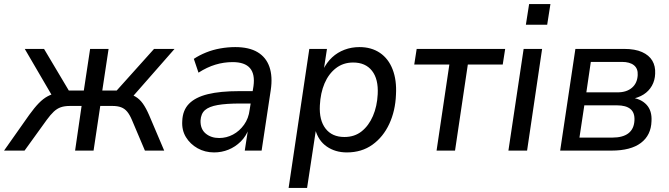

<svg xmlns="http://www.w3.org/2000/svg" viewBox="-54 -742 3296 946"><path d="M-34 0 90 -176Q116 -212 137.5 -234Q159 -256 181.5 -268Q204 -280 230 -284L211 -256L68 -501H163L285 -296H359L390 -501H481L450 -296H521L705 -501H806L591 -256L561 -283Q591 -279 612.5 -266.5Q634 -254 650 -231.5Q666 -209 681 -174L755 0H660L596 -151Q585 -177 572.5 -192Q560 -207 542.5 -213.5Q525 -220 500 -220H440L407 0H316L348 -220H291Q264 -220 245.5 -213.5Q227 -207 211 -192Q195 -177 176 -151L67 0Z M1001 9Q956 9 919.5 -11.5Q883 -32 862 -66.5Q841 -101 844 -146Q846 -199 877.5 -231Q909 -263 970 -278Q1031 -293 1125 -293H1203L1194 -232H1130Q1061 -232 1018.5 -224.5Q976 -217 956 -199.5Q936 -182 934 -148Q933 -106 959.5 -84Q986 -62 1026 -62Q1062 -62 1094 -79Q1126 -96 1148.5 -127.5Q1171 -159 1176 -201L1195 -318Q1203 -377 1177.5 -406.5Q1152 -436 1092 -436Q1049 -436 1007.5 -423.5Q966 -411 924 -384L901 -452Q928 -470 961.5 -483.5Q995 -497 1032 -503.5Q1069 -510 1105 -510Q1173 -510 1215 -485Q1257 -460 1273.5 -412.5Q1290 -365 1280 -298L1235 0H1152L1169 -110H1173Q1159 -71 1132 -44.5Q1105 -18 1071.5 -4.5Q1038 9 1001 9Z M1368 184 1470 -501H1557L1541 -397H1537Q1556 -435 1582.5 -459.5Q1609 -484 1643.5 -497Q1678 -510 1717 -510Q1776 -510 1818 -481.5Q1860 -453 1880.5 -400Q1901 -347 1897 -276Q1894 -196 1864 -131.5Q1834 -67 1781 -29Q1728 9 1655 9Q1598 9 1556 -20Q1514 -49 1499 -105H1503L1459 184ZM1643 -67Q1693 -67 1728 -95Q1763 -123 1783.5 -170.5Q1804 -218 1807 -278Q1811 -352 1779 -393Q1747 -434 1686 -434Q1637 -434 1601 -406Q1565 -378 1545 -331Q1525 -284 1522 -223Q1518 -150 1550 -108.5Q1582 -67 1643 -67Z M2097 0 2160 -424H1987L1999 -501H2435L2423 -424H2251L2188 0Z M2537 -620 2553 -722H2658L2642 -620ZM2451 0 2526 -501H2617L2543 0Z M2706 0 2781 -501H3021Q3075 -501 3109.5 -485.5Q3144 -470 3160 -443Q3176 -416 3174 -379Q3173 -346 3158 -319.5Q3143 -293 3117 -276.5Q3091 -260 3056 -254L3057 -261Q3105 -255 3132 -225.5Q3159 -196 3156 -145Q3154 -76 3104 -38Q3054 0 2959 0ZM2801 -64H2962Q3015 -64 3042.5 -85.5Q3070 -107 3072 -149Q3074 -187 3052 -205Q3030 -223 2986 -223H2825ZM2835 -287H2989Q3033 -287 3059.5 -309.5Q3086 -332 3088 -372Q3090 -404 3069.5 -420.5Q3049 -437 3010 -437H2857Z"/></svg>

Font: Nunitoga
Style: Medium Italic
Weight: 500
Italic angle: -9°
Designer: Vernon Adams
Foundry: Vernon Adams
Version: Version 1.0